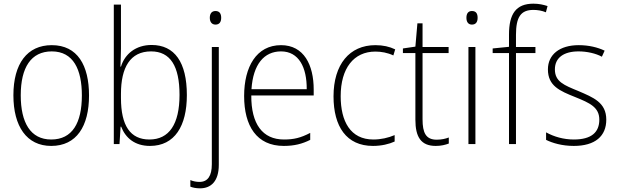

<svg xmlns="http://www.w3.org/2000/svg" viewBox="-20 -785 3365 1046"><path d="M465 -265C465 -428 403 -539 262 -539C128 -539 53 -438 53 -266C53 -97 125 10 259 10C397 10 465 -97 465 -265ZM93 -266C93 -417 149 -505 262 -505C380 -505 426 -406 426 -265C426 -115 374 -25 259 -25C146 -25 93 -117 93 -266Z M639 -520V-760H600V0H631L637 -95H640C664 -33 715 10 797 10C932 10 998 -99 998 -267C998 -446 931 -540 806 -540C720 -540 660 -491 639 -422H636C637 -448 639 -490 639 -520ZM803 -505C908 -505 958 -425 958 -268C958 -108 901 -25 794 -25C690 -25 639 -100 639 -251V-274C639 -417 689 -505 803 -505Z M1123 -688C1123 -667 1133 -651 1154 -651C1176 -651 1185 -666 1185 -688C1185 -709 1177 -725 1154 -725C1132 -725 1123 -709 1123 -688ZM1070 241C1130 241 1172 202 1172 113V-529H1134V110C1134 173 1112 206 1067 206C1050 206 1033 203 1017 196V232C1030 237 1047 241 1070 241Z M1511 -539C1377 -539 1310 -421 1310 -262C1310 -99 1378 10 1526 10C1583 10 1626 -1 1670 -23V-61C1618 -34 1581 -25 1527 -25C1410 -25 1348 -110 1349 -265H1689V-297C1689 -431 1636 -539 1511 -539ZM1511 -505C1608 -505 1652 -418 1651 -299H1350C1359 -435 1419 -505 1511 -505Z M2012 10C2058 10 2100 0 2130 -14V-49C2095 -34 2055 -25 2014 -25C1889 -25 1836 -124 1836 -261C1836 -413 1907 -504 2025 -504C2057 -504 2091 -498 2123 -483L2133 -516C2102 -531 2067 -539 2025 -539C1884 -539 1797 -434 1797 -260C1797 -96 1867 10 2012 10Z M2359 -24C2300 -24 2282 -62 2282 -135V-496H2424V-529H2282V-658H2254L2243 -531L2175 -521V-496H2243V-133C2243 -39 2273 10 2354 10C2384 10 2406 4 2425 -3V-36C2407 -29 2385 -24 2359 -24Z M2551 -725C2529 -725 2521 -709 2521 -688C2521 -667 2530 -651 2551 -651C2573 -651 2582 -666 2582 -688C2582 -709 2575 -725 2551 -725ZM2570 -529H2532V0H2570Z M2897 -496V-529H2791V-595C2791 -692 2817 -731 2886 -731C2908 -731 2933 -727 2954 -718L2963 -752C2941 -759 2917 -765 2886 -765C2791 -765 2753 -709 2753 -597V-530L2664 -521V-496H2753V0H2791V-496Z M3283 -133C3283 -227 3212 -254 3131 -289C3053 -321 3003 -340 3003 -407C3003 -471 3052 -505 3132 -505C3178 -505 3226 -494 3259 -476L3274 -509C3236 -527 3188 -539 3133 -539C3028 -539 2965 -487 2965 -407C2965 -317 3029 -290 3114 -256C3193 -224 3245 -201 3245 -133C3245 -65 3203 -25 3106 -25C3051 -25 2998 -40 2955 -64V-23C2989 -6 3042 10 3106 10C3223 10 3283 -44 3283 -133Z"/></svg>

Font: Noto Sans Myanmar UI SemiCondensed ExtraLight
Style: Regular
Weight: 200
Width: 4
Designer: Monotype Design Team
Foundry: Monotype Imaging Inc.
Version: Version 2.103